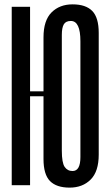

<svg xmlns="http://www.w3.org/2000/svg" viewBox="-20 -842 502 873"><path d="M242.2 -404.4H55.6V-426.7H242.2ZM33.3 -811.1H116.7V0H33.3ZM302.2 -746.7Q278.9 -746.7 270 -731.1Q261.1 -715.6 261.1 -683.3V-156.7Q261.1 -102.2 273.9 -83.3Q286.7 -64.4 310 -64.4Q345.6 -64.4 345.6 -127.8V-654.4Q345.6 -746.7 302.2 -746.7ZM296.7 11.1Q236.7 11.1 207.2 -18.9Q177.8 -48.9 177.8 -118.9V-672.2Q177.8 -748.9 214.4 -785.6Q251.1 -822.2 310 -822.2Q370 -822.2 399.4 -792.2Q428.9 -762.2 428.9 -692.2V-138.9Q428.9 -62.2 392.2 -25.6Q355.6 11.1 296.7 11.1Z"/></svg>

Font: Le Murmure
Style: Regular
Weight: 600
Width: 2
Designer: Jeremy Landes, Alexander Slobzheninov (Cyrillic)
Foundry: Velvetyne Type Foundry
Version: Version 1.0